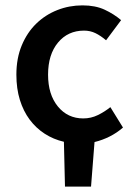

<svg xmlns="http://www.w3.org/2000/svg" viewBox="-20 -523 502 715"><path d="M222 172 218 5Q179 -4 146.5 -25Q114 -46 90.5 -77.5Q67 -109 54 -151Q41 -193 41 -245Q41 -306 61 -354Q81 -402 115 -435Q149 -468 193.5 -485.5Q238 -503 287 -503Q335 -503 369.5 -487Q404 -471 431 -448L375 -373Q355 -390 335.5 -399.5Q316 -409 293 -409Q233 -409 196 -364.5Q159 -320 159 -245Q159 -171 195.5 -126.5Q232 -82 290 -82Q319 -82 344.5 -94.5Q370 -107 391 -124L438 -48Q415 -28 388 -14.5Q361 -1 332 6L319 172Z"/></svg>

Font: Processing Sans Pro Semibold
Style: Regular
Weight: 600
Designer: Paul D. Hunt
Foundry: Adobe Systems Incorporated
Version: Version 2.020;PS 2.000;hotconv 1.0.86;makeotf.lib2.5.63406